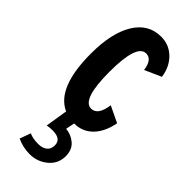

<svg xmlns="http://www.w3.org/2000/svg" viewBox="-244 -543 812 812"><g transform="rotate(45 161.5 -137.5)"><path d="M307 -119Q295 -57 261.5 -23.5Q228 10 180 10H179L171 50Q202 52 227 73Q252 94 252 133Q252 178 217.5 206.5Q183 235 138 235Q97 235 61 218L79 169Q100 179 133 179Q157 179 172 167.5Q187 156 187 133Q187 95 136 95Q115 95 103 98L119 -2Q20 -46 20 -250Q20 -372 62 -441Q104 -510 180 -510Q228 -510 261.5 -477Q295 -444 302 -392L228 -359Q221 -415 185 -415Q130 -415 130 -250Q130 -85 185 -85Q225 -85 234 -154Z"/></g></svg>

Font: Gully ECD Medium
Style: Regular
Weight: 500
Width: 2
Designer: jaikishan Patel
Foundry: MagicType
Version: Version 1.000;Glyphs 3.2 (3242)